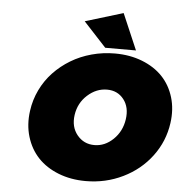

<svg xmlns="http://www.w3.org/2000/svg" viewBox="-61 -994 1020 1063"><g transform="rotate(5 449.0 -462.5)"><path d="M113.8 -351.1Q122.1 -412.6 148.9 -468Q175.8 -523.4 217 -566.9Q258.3 -610.4 310.8 -642.1Q363.3 -673.8 425.8 -690.9Q488.3 -708 555.2 -708Q638.2 -708 706.8 -681.2Q775.4 -654.3 820.1 -607.4Q864.7 -560.5 884.8 -494.1Q904.8 -427.7 894 -351.1Q879.9 -248.5 818.1 -166Q756.3 -83.5 660.6 -36.9Q564.9 9.8 454.1 9.8Q371.1 9.8 302.2 -17.3Q233.4 -44.4 188.5 -92Q143.6 -139.6 123.3 -206.8Q103 -273.9 113.8 -351.1ZM372.1 -871.1 583 -935.1 668.9 -734.9H498ZM484.9 -192.9Q543 -192.9 589.6 -237.8Q636.2 -282.7 646 -350.1Q655.8 -417.5 621.6 -461.2Q587.4 -504.9 528.8 -504.9Q469.2 -504.9 420.4 -460.9Q371.6 -417 361.8 -350.1Q352.1 -283.2 388.9 -238Q425.8 -192.9 484.9 -192.9Z"/></g></svg>

Font: Trueno UltraBlack
Style: Italic
Weight: 950
Designer: Julieta Ulanovsky
Foundry: Julieta Ulanovsky
Version: Version 3.001b | FøM Fix